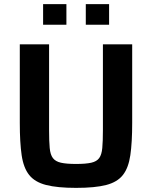

<svg xmlns="http://www.w3.org/2000/svg" viewBox="-20 -903 738 931"><path d="M349 8Q258 8 203.5 -6Q149 -20 121.5 -54.5Q94 -89 85 -150.5Q76 -212 76 -307V-688H218V-271Q218 -218 221 -185.5Q224 -153 236.5 -136.5Q249 -120 275.5 -114Q302 -108 349 -108Q396 -108 422.5 -114Q449 -120 461 -136.5Q473 -153 476 -185.5Q479 -218 479 -271V-688H621V-307Q621 -212 612 -150.5Q603 -89 576 -54.5Q549 -20 495 -6Q441 8 349 8ZM189 -783V-883H302V-783ZM396 -783V-883H509V-783Z"/></svg>

Font: Saira SemiBold
Style: Regular
Weight: 600
Designer: Hector Gatti with collaboration of the Omnibus-Type team
Foundry: Omnibus-Type
Version: Version 1.100; ttfautohint (v1.8.3)